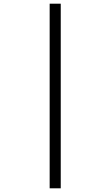

<svg xmlns="http://www.w3.org/2000/svg" viewBox="-20 -780 599 1040"><path d="M249 240V-760H309V240Z"/></svg>

Font: Noto Serif Toto
Style: Regular
Weight: 400
Designer: Monotype Design Team
Foundry: Monotype Imaging Inc.
Version: Version 2.001